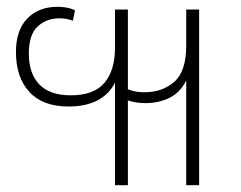

<svg xmlns="http://www.w3.org/2000/svg" viewBox="-20 -545 709 566"><path d="M319 1V-301Q282 -231 182 -231Q106 -231 66.5 -274Q27 -317 27 -392Q27 -456 60.5 -490.5Q94 -525 150 -525Q161 -525 174 -523Q187 -521 201 -515L195 -484Q176 -491 155 -491Q117 -491 91 -467Q65 -443 65 -387Q65 -328 96 -296Q127 -264 189 -264Q257 -264 288 -301Q319 -338 319 -404V-517H357V-282Q366 -278 378.5 -275.5Q391 -273 405 -273Q459 -273 494 -304Q529 -335 529 -411V-517H567V1H529V-308Q512 -273 480.5 -257Q449 -241 408 -241Q381 -241 357 -249V1Z"/></svg>

Font: Noto Sans Thai UI SemCond ExtLt
Style: Regular
Weight: 200
Width: 4
Designer: Monotype Design Team
Foundry: Monotype Imaging Inc.
Version: Version 2.000